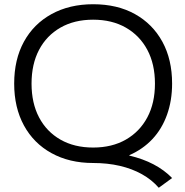

<svg xmlns="http://www.w3.org/2000/svg" viewBox="-20 -760 874 907"><path d="M730 127Q697 89 650.5 63Q604 37 546 23.5Q488 10 420 10Q308 10 223.5 -36.5Q139 -83 93 -167.5Q47 -252 47 -365Q47 -479 93 -563Q139 -647 223.5 -693.5Q308 -740 420 -740Q534 -740 617.5 -693.5Q701 -647 747 -563Q793 -479 793 -365Q793 -285 769 -218Q745 -151 700 -103Q655 -55 591 -27V-25Q719 5 793 81ZM420 -63Q509 -63 574.5 -100.5Q640 -138 676 -205.5Q712 -273 712 -365Q712 -457 676 -524.5Q640 -592 574.5 -629.5Q509 -667 420 -667Q331 -667 265.5 -629.5Q200 -592 164.5 -524.5Q129 -457 129 -365Q129 -273 164.5 -205.5Q200 -138 265.5 -100.5Q331 -63 420 -63Z"/></svg>

Font: M PLUS 1
Style: Regular
Weight: 400
Designer: Coji Morishita
Foundry: UNDERFOREST DESIGN
Version: Version 1.001